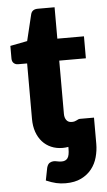

<svg xmlns="http://www.w3.org/2000/svg" viewBox="-58 -706 514 923"><g transform="rotate(-5 199.0 -245.0)"><path d="M249 5.5Q235 8 221.5 8Q191 8 166.2 -2.8Q141.5 -13.5 123.8 -33.2Q106 -53 96.2 -81Q86.5 -109 86.5 -143.5V-411.5H42.5Q30.5 -411.5 22 -419.2Q13.5 -427 13.5 -442V-502.5L96 -518.5L126.5 -645Q132.5 -669 160.5 -669H241.5V-517.5H370V-411.5H241.5V-154Q241.5 -136 250.2 -124.2Q259 -112.5 275.5 -112.5Q284 -112.5 289.8 -114.2Q295.5 -116 299.8 -118.2Q304 -120.5 307.8 -122.2Q311.5 -124 316.5 -124H384V2.5Q384 35 375.2 66.8Q366.5 98.5 347 123.2Q327.5 148 296.5 163.2Q265.5 178.5 221 178.5Q197 178.5 175.5 173.5Q154 168.5 127 157L139 96Q144 78.5 153.8 73.2Q163.5 68 172.5 68Q181 68 190.2 70.2Q199.5 72.5 211.5 72.5Q230 72.5 239.5 60Q249 47.5 249 14Z"/></g></svg>

Font: Lato Black
Style: Regular
Weight: 900
Designer: Lukasz Dziedzic
Foundry: tyPoland Lukasz Dziedzic
Version: Version 2.007; 2014-02-27